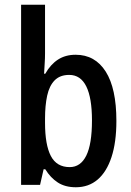

<svg xmlns="http://www.w3.org/2000/svg" viewBox="-20 -780 553 810"><path d="M170 -555Q170 -534 168.5 -512Q167 -490 166 -469H171Q193 -508 224.5 -528.5Q256 -549 299 -549Q381 -549 426 -478Q471 -407 471 -270Q471 -180 450.5 -117.5Q430 -55 392 -22.5Q354 10 300 10Q255 10 224 -10Q193 -30 171 -66H164L149 0H69V-760H170ZM272 -464Q233 -464 210.5 -441Q188 -418 179 -376.5Q170 -335 170 -280V-262Q170 -169 194.5 -122Q219 -75 274 -75Q320 -75 344 -123.5Q368 -172 368 -272Q368 -367 344 -415.5Q320 -464 272 -464Z"/></svg>

Font: Noto Sans Bengali Condensed Medium
Style: Regular
Weight: 500
Width: 3
Designer: Jelle Bosma - Monotype Design Team
Foundry: Monotype Imaging Inc.
Version: Version 2.003